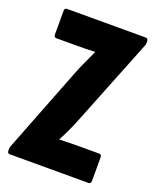

<svg xmlns="http://www.w3.org/2000/svg" viewBox="-125 -730 655 805"><g transform="rotate(20 202.0 -327.5)"><path d="M17 0Q6 0 6 -13V-18Q6 -27 9 -34L156 -411Q167 -440 181.5 -470.5Q196 -501 206 -524V-526Q187 -525 164.5 -524.5Q142 -524 122 -524H34Q23 -524 23 -537V-642Q23 -655 34 -655H384Q396 -655 396 -642V-637Q396 -633 395.5 -629Q395 -625 393 -621L240 -237Q229 -209 216 -181Q203 -153 191 -131V-129Q210 -130 231.5 -130.5Q253 -131 271 -131H368Q379 -131 379 -118V-13Q379 0 368 0Z"/></g></svg>

Font: Sofia Sans Extra Condensed Black
Style: Regular
Weight: 900
Designer: Botio Nikoltchev, Ani Petrova
Foundry: lettersoup
Version: Version 4.101